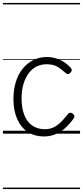

<svg xmlns="http://www.w3.org/2000/svg" viewBox="-20 -905 562 1300"><path d="M278 19Q216 19 169.5 -10.5Q123 -40 97 -97.5Q71 -155 71 -235Q71 -296 86.5 -348Q102 -400 132 -438Q162 -476 204.5 -497.5Q247 -519 299 -519Q344 -519 387.5 -499Q431 -479 461 -443Q467 -436 466 -429Q465 -422 456 -412Q447 -403 439.5 -403.5Q432 -404 425 -410Q396 -437 368 -453.5Q340 -470 296 -470Q258 -470 226.5 -454Q195 -438 173 -407.5Q151 -377 138.5 -334.5Q126 -292 126 -239Q126 -176 143.5 -129Q161 -82 196 -56.5Q231 -31 282 -30Q319 -30 346.5 -44.5Q374 -59 396.5 -82.5Q419 -106 441 -134Q448 -142 455.5 -142Q463 -142 472 -136Q480 -129 483 -122Q486 -115 480 -105Q453 -66 421.5 -38Q390 -10 354 4.5Q318 19 278 19ZM0 365H522V375H0ZM0 -20H522V0H0ZM0 -505H522V-500H0ZM0 -885H522V-875H0Z"/></svg>

Font: Playwrite AT Guides
Style: Regular
Weight: 400
Designer: Veronika Burian, José Scaglione
Foundry: TypeTogether
Version: Version 1.003